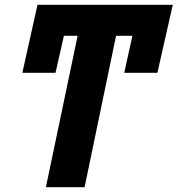

<svg xmlns="http://www.w3.org/2000/svg" viewBox="-20 -779 739 799"><path d="M332 0H171L303 -630H246L211 -476H73L136 -759H699L635 -476H497L531 -630H463Z"/></svg>

Font: Noto Sans Display Extra
Style: Italic
Weight: 800
Italic angle: -12°
Designer: Monotype Design Team
Foundry: Monotype Imaging Inc.
Version: Version 1.900